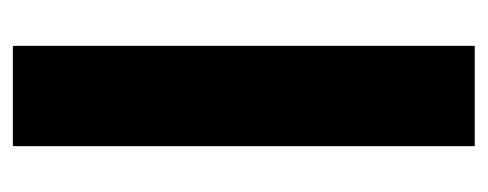

<svg xmlns="http://www.w3.org/2000/svg" viewBox="-244 -496 740 291"><g transform="rotate(-90 125.5 -350.0)"><path d="M50 -700V0H202V-700Z"/></g></svg>

Font: Unageo
Style: ExtraBold
Weight: 800
Designer: Richard Sepsi
Foundry: Richard Sepsi
Version: Version 2.000